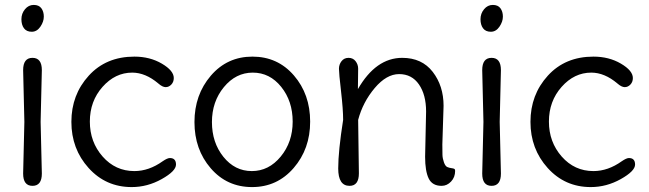

<svg xmlns="http://www.w3.org/2000/svg" viewBox="-20 -745 2638 780"><path d="M117 -725Q138 -725 148 -711.5Q158 -698 158 -677.5Q158 -657 144 -636.5Q130 -616 109 -616Q88 -616 77.5 -630Q67 -644 67 -667Q67 -690 81.5 -707.5Q96 -725 117 -725ZM145 -250 150 -40Q150 10 112 10Q74 10 74 -40L79 -250L74 -460Q74 -510 112 -510Q150 -510 150 -460Z M670 -103Q695 -103 695 -76.5Q695 -50 637 -17.5Q579 15 515 15Q410 15 340 -62.5Q270 -140 270 -250Q270 -360 340.5 -437.5Q411 -515 526 -515Q589 -515 637.5 -486.5Q686 -458 686 -428Q686 -412 676 -401.5Q666 -391 653 -391Q640 -391 623 -406Q571 -450 517 -450Q448 -450 396.5 -392Q345 -334 345 -251Q345 -168 397 -109Q449 -50 526 -50Q585 -50 641 -90Q660 -103 670 -103Z M1120.5 -109Q1169 -168 1169 -251Q1169 -334 1122.5 -392Q1076 -450 1007 -450Q938 -450 889.5 -391Q841 -332 841 -249Q841 -166 887.5 -108Q934 -50 1003 -50Q1072 -50 1120.5 -109ZM1005.5 -515Q1108 -515 1174 -438.5Q1240 -362 1240 -251Q1240 -140 1173 -62.5Q1106 15 1004 15Q902 15 836 -61.5Q770 -138 770 -249Q770 -360 836.5 -437.5Q903 -515 1005.5 -515Z M1782 -315 1777 -158Q1777 -130 1777.5 -115.5Q1778 -101 1783.5 -85.5Q1789 -70 1797 -66.5Q1805 -63 1813.5 -62Q1822 -61 1825.5 -59Q1829 -57 1829 -51Q1829 -25 1812.5 -7.5Q1796 10 1774 10Q1736 10 1721.5 -20Q1707 -50 1707 -108L1711 -292Q1711 -360 1682 -402Q1653 -444 1601.5 -444Q1550 -444 1502 -387Q1454 -330 1435 -258L1438 -41Q1438 10 1400 10Q1354 10 1354 -60.5Q1354 -131 1374 -258Q1374 -300 1365.5 -374Q1357 -448 1357 -465.5Q1357 -483 1367.5 -496.5Q1378 -510 1396 -510Q1414 -510 1424.5 -496.5Q1435 -483 1435 -466Q1435 -449 1434.5 -424.5Q1434 -400 1434 -383Q1507 -510 1614 -510Q1694 -510 1738 -453Q1782 -396 1782 -315Z M1982 -725Q2003 -725 2013 -711.5Q2023 -698 2023 -677.5Q2023 -657 2009 -636.5Q1995 -616 1974 -616Q1953 -616 1942.5 -630Q1932 -644 1932 -667Q1932 -690 1946.5 -707.5Q1961 -725 1982 -725ZM2010 -250 2015 -40Q2015 10 1977 10Q1939 10 1939 -40L1944 -250L1939 -460Q1939 -510 1977 -510Q2015 -510 2015 -460Z M2535 -103Q2560 -103 2560 -76.5Q2560 -50 2502 -17.5Q2444 15 2380 15Q2275 15 2205 -62.5Q2135 -140 2135 -250Q2135 -360 2205.5 -437.5Q2276 -515 2391 -515Q2454 -515 2502.5 -486.5Q2551 -458 2551 -428Q2551 -412 2541 -401.5Q2531 -391 2518 -391Q2505 -391 2488 -406Q2436 -450 2382 -450Q2313 -450 2261.5 -392Q2210 -334 2210 -251Q2210 -168 2262 -109Q2314 -50 2391 -50Q2450 -50 2506 -90Q2525 -103 2535 -103Z"/></svg>

Font: Delius
Style: Regular
Weight: 400
Designer: Natalia Raices
Foundry: Natalia Raices
Version: Version 1.001